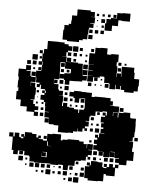

<svg xmlns="http://www.w3.org/2000/svg" viewBox="-60 -942 817 1016"><g transform="rotate(5 348.5 -434.5)"><path d="M150 -310H128V-330H88V-355H53V-389H27V-433H35V-452H30V-490H32V-510H28V-552H66V-574H92V-548H70V-544H92V-519H97V-514H121V-549H147V-553H149V-581H151V-599H148V-582H130V-600H147V-643H153V-667H169V-711H229V-710H258V-702H280V-693H301V-669H280V-660H272V-638H252V-637H275V-609H300V-610H338V-606H364V-577H365V-550H366V-574H392V-548H368V-543H391V-519H368V-512H339V-511H301V-489H277V-513H271V-519H247V-543H271V-549H299V-551H304V-572H300V-573H271V-605H246V-604H245V-578H246V-548V-514H219V-511V-494H220V-510H238V-492H222V-487H245V-461H249V-454H272V-428H252V-427H275V-395H252H273V-374H278V-392H300V-373H311V-370H338V-363H361V-346H366V-364H390V-370H393V-394H392V-424H368V-422H361V-399H337V-422H330V-429H307V-453H330V-460H368V-458H396V-457H425V-436H441V-439H497V-438H526V-422H540V-400H526V-398H546V-397H575V-365H546V-364H545V-345H547V-363H571V-340H575V-365H601V-369H637V-344H642V-341H669V-312H670V-270H668V-242H661V-219H645V-217H665V-185H663V-165H673V-117H639V-91H599V-100H578V-122H598V-125H573V-156H549V-154H572V-128H546V-151H545V-125H513V-151H510V-130H488V-152H509V-153H481V-159H457V-183H474V-190H458V-212H474V-223H461V-239H477V-226H482V-248H509V-250H488V-272H501V-280H488V-302H501V-306H484V-336H505V-343H491V-359H507V-345H513V-364H512V-365H489V-361H453V-337H428V-332H423V-307H404V-304H422V-278H404V-268H416V-254H402V-266H392V-248H366V-263H364V-246H343V-237H315V-235H263V-270H238V-273H211V-301H210V-280H188V-302H209V-307H185V-335H207V-337H185V-365H183V-387H175V-398H156V-424H175V-434H162V-448H176V-455H153V-476H147V-463H131V-479H144V-487H125V-513H122V-488H97V-484H122V-460H128V-422H125V-395H105V-392H120V-372H130V-361H149V-341H130V-332H150ZM424 -516H394V-546H419V-547H395V-575H419V-577H395V-605H422V-606H394V-636H422H394V-666H423V-667V-697H451V-699H487V-667H509V-671H549V-631H542V-609H547V-573H546V-552H548V-572H570V-555H572V-573H571V-609H607H637V-583H641V-553V-550H668V-512H665V-485H644V-476H594V-487H575V-507H571V-489H547V-510H544V-486H514V-513H511V-516H484V-544H482V-548H459V-541H424ZM333 -667H305V-695H333ZM417 -673H401V-689H417ZM357 -673H341V-689H357ZM298 -642H280V-660H298ZM328 -642H310V-660H328ZM147 -643H131V-659H147ZM355 -645H343V-657H355ZM384 -646H374V-656H384ZM123 -607H95V-635H123ZM300 -610H278V-632H300ZM567 -613H551V-629H567ZM326 -614H312V-628H326ZM145 -615H133V-627H145ZM384 -616H374V-626H384ZM594 -616H584V-626H594ZM391 -579H367V-603H391ZM119 -581H99V-601H119ZM89 -581H69V-601H89ZM269 -581H249V-601H269ZM568 -582H550V-600H568ZM267 -553H251V-569H267ZM147 -553H131V-569H147ZM296 -554H282V-568H296ZM114 -556H104V-566H114ZM120 -520H98V-542H120ZM448 -522H430V-540H448ZM473 -527H465V-535H473ZM269 -491H249V-511H269ZM509 -491H489V-511H509ZM418 -492H400V-510H418ZM443 -497H435V-505H443ZM472 -498H466V-504H472ZM96 -464V-483H95V-464ZM300 -460H278V-482H300ZM264 -466H254V-476H264ZM296 -434H282V-448H296ZM181 -435V-448H176V-435ZM145 -435H133V-447H145ZM299 -401H279V-421H299ZM389 -401H369V-421H389ZM326 -404H312V-418H326ZM141 -409H137V-413H141ZM599 -371H579V-391H599ZM386 -374H372V-388H386ZM174 -376H164V-386H174ZM324 -376H314V-386H324ZM354 -376H344V-386H354ZM144 -376H134V-386H144ZM476 -344H462V-358H476ZM176 -344H162V-358H176ZM178 -312H160V-330H178ZM447 -313H431V-329H447ZM475 -285H463V-297H475ZM444 -286H434V-296H444ZM480 -250H458V-272H480ZM447 -253H431V-269H447ZM510 -251V-263V-251ZM688 -222H670V-240H688ZM61 -99H37V-120H28V-162V-190H8V-212H30V-192H37V-213H61V-192H70V-186H84V-194H72V-208H86V-196H90V-220H128V-214H152V-197H162V-208H176V-194H165V-190H188V-184H209V-221H236V-224H282V-193H292V-198H318V-202H380V-196H404V-184H422V-164H424V-186H454V-156H432V-154H452V-128H432V-118H446V-104H432V-118H423V-97H397V-93H370V-90H366V-64H337V-63H332V-38H306V-63H301V-64H279V-61H239V-65H215H186V-64H152V-93V-68H126V-94H151H122V-115V-98H96V-120H89V-101H69V-120H61ZM207 -193H191V-209H207ZM445 -195H433V-207H445ZM216 -158V-157H233V-158H216V-181H212V-158ZM479 -131H459V-151H479ZM210 -100H188V-118H187V-97H215V-124H192V-122H210ZM70 -121H88V-122H70ZM569 -101H549V-121H569ZM539 -101H519V-121H539ZM477 -103H461V-119H477ZM503 -107H495V-115H503ZM496 6H442V-5H423V-34H422V-68H445V-73H431V-89H447V-75H452V-98H486V-95H513V-71H519V-67H536V-73H521V-89H537V-74H549V-91H569V-74H580V-90H598V-72H582V-28H536V-35H524V4H496ZM215 -97H231H215ZM91 -69H67V-93H91ZM386 -74H372V-88H386ZM114 -76H104V-86H114ZM180 -40H158V-62H180ZM150 -40H128V-62H150ZM209 -41H189V-61H209ZM358 -42H340V-60H358ZM238 -42H220V-60H238ZM417 -43H401V-59H417ZM295 -45H283V-57H295ZM113 -47H105V-55H113ZM262 -48H256V-54H262ZM242 -8H216V-34H242ZM330 -10H308V-32H330ZM420 -10H398V-32H420ZM297 -13H281V-29H297ZM386 -14H372V-28H386ZM265 -15H253V-27H265ZM205 -15H193V-27H205ZM174 -16H164V-26H174ZM353 -17H345V-25H353ZM393 23H365V-5H393ZM359 19H339V-1H359ZM324 14H314V4H324ZM500 -792H462V-830H468V-854H491V-861H522V-890H550V-892H592V-850H550V-852H531V-821H500ZM333 -719H269V-725H245V-777H249V-803H271V-811H283V-829H285V-857H311V-891H351H381V-884H404V-858H385V-857H407V-825H385V-822H402V-800H380V-792H378V-764H375V-737H352V-730H333ZM519 -863H503V-879H519ZM488 -864H474V-878H488ZM457 -865H445V-877H457ZM427 -865H415V-877H427ZM461 -831H441V-851H461ZM424 -838H418V-844H424ZM457 -805H445V-817H457ZM423 -809H419V-813H423ZM400 -772H382V-790H400ZM430 -772H412V-790H430ZM460 -772H442V-790H460ZM402 -740H380V-762H402Z"/></g></svg>

Font: Rubik Storm
Style: Regular
Weight: 400
Designer: Hubert and Fischer, NaN
Foundry: Hubert and Fischer, NaN
Version: Version 2.201